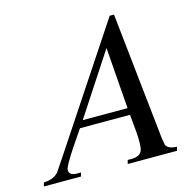

<svg xmlns="http://www.w3.org/2000/svg" viewBox="-99 -762 860 861"><g transform="rotate(-15 331.0 -331.5)"><path d="M390.1 0 394.5 -17.6Q418.9 -16.6 430.2 -19Q456.1 -24.4 462.6 -45.9Q469.2 -67.4 464.4 -130.4Q461.4 -162.1 457 -210.4H224.6Q209 -188.5 171.9 -132.8Q130.9 -70.3 124 -49.8Q123 -44.9 123.5 -41Q123.5 -24.4 144 -19Q155.3 -16.6 177.7 -17.6L173.3 0H1L5.4 -17.6Q48.8 -18.6 72.8 -43.5Q74.2 -44.9 113.3 -103.5L483.9 -663.1H503.9L564 -105Q565.4 -79.6 573.2 -39.6Q583.5 -19 623.5 -17.6L618.7 0ZM432.6 -526.9 246.1 -242.2H454.1Z"/></g></svg>

Font: Accordance
Style: Italic
Weight: 400
Italic angle: -11°
Version: Version 1.2 (build January 31, 2020) Miklal Software Solutio